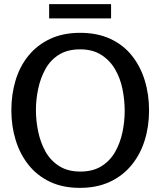

<svg xmlns="http://www.w3.org/2000/svg" viewBox="-20 -899 777 930"><path d="M367 11Q284 11 222 -18.5Q160 -48 118.5 -100Q77 -152 56 -220Q35 -288 35 -365Q35 -442 55.5 -510Q76 -578 118 -629.5Q160 -681 222.5 -710.5Q285 -740 368 -740Q451 -740 514 -711Q577 -682 618.5 -630Q660 -578 681 -510Q702 -442 702 -364Q702 -286 680.5 -218Q659 -150 616.5 -98.5Q574 -47 511.5 -18Q449 11 367 11ZM369 -68Q430 -68 471.5 -94Q513 -120 537.5 -163Q562 -206 573 -258Q584 -310 584 -362Q584 -414 573.5 -466.5Q563 -519 538 -562.5Q513 -606 471 -633Q429 -660 368 -660Q307 -660 265.5 -634Q224 -608 200 -564.5Q176 -521 165 -469Q154 -417 154 -366Q154 -314 165 -261.5Q176 -209 200 -165.5Q224 -122 266 -95Q308 -68 369 -68ZM218 -879H518V-810H218Z"/></svg>

Font: Rosario Light SemiBold
Style: Regular
Weight: 600
Version: Version 1.101; ttfautohint (v1.8.1.43-b0c9)